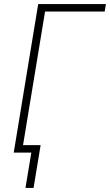

<svg xmlns="http://www.w3.org/2000/svg" viewBox="-20 -755 544 950"><path d="M106 175 135 0H48L169 -735H504L498 -698H203L94 -37H181L146 175Z"/></svg>

Font: Iosevka SS04 XLt Obl
Style: Regular
Weight: 200
Italic angle: -9°
Monospace: yes
Designer: Belleve Invis
Foundry: Belleve Invis
Version: Version 19.0.0; ttfautohint (v1.8.4)